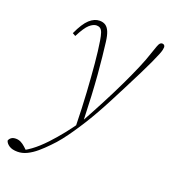

<svg xmlns="http://www.w3.org/2000/svg" viewBox="-228 -598 840 947"><g transform="rotate(20 192.0 -125.0)"><path d="M-28 248Q-56 248 -72 237.5Q-88 227 -92 213Q-89 203 -80 196.5Q-71 190 -56 190Q-42 190 -30 196Q-18 202 -6 213L10 228L3 229H8L-1 230Q18 219 34.5 207Q51 195 67.5 180Q84 165 102 146Q132 114 164 74Q196 34 225 -11Q258 -71 289 -130.5Q320 -190 347 -246.5Q374 -303 394.5 -351Q415 -399 426 -434Q435 -460 440 -474Q445 -488 450 -493Q455 -498 461 -498Q468 -498 472 -494Q476 -490 476 -483Q476 -478 474 -469Q472 -460 466 -445Q457 -423 444.5 -395.5Q432 -368 411 -326Q387 -278 364 -233Q341 -188 320 -147.5Q299 -107 279.5 -72.5Q260 -38 242 -9Q220 26 199.5 56Q179 86 159 111.5Q139 137 116 160Q93 184 69.5 204Q46 224 21.5 236Q-3 248 -28 248ZM200 33Q198 -64 193 -144.5Q188 -225 182 -291Q176 -357 168 -406Q164 -431 159 -445.5Q154 -460 146 -465.5Q138 -471 127 -471Q110 -471 90.5 -454Q71 -437 45 -386L29 -395Q55 -452 80.5 -475Q106 -498 133 -498Q152 -498 164.5 -489.5Q177 -481 185 -462Q193 -443 197 -410Q201 -377 205.5 -335.5Q210 -294 214 -244Q218 -194 221 -136.5Q224 -79 226 -14H237Z"/></g></svg>

Font: Source Serif 4 ExtraLight
Style: Italic
Weight: 250
Italic angle: -12°
Designer: Frank Grießhammer
Foundry: Adobe Systems Incorporated
Version: Version 4.004;hotconv 1.0.116;makeotfexe 2.5.65601